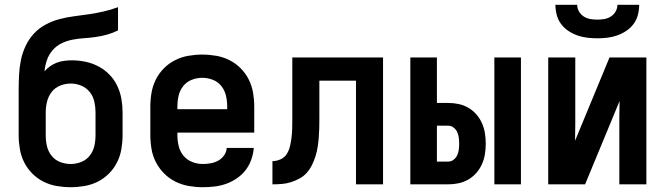

<svg xmlns="http://www.w3.org/2000/svg" viewBox="-20 -770 2790 802"><path d="M275 12Q246 12 217 7Q188 2 162 -11Q136 -24 115 -45Q94 -66 81 -92Q68 -118 63 -147Q58 -176 58 -205V-393Q58 -424 59.5 -455.5Q61 -487 67 -517.5Q73 -548 86.5 -577Q100 -606 121 -629Q142 -652 170 -667Q198 -682 228 -690Q258 -698 289 -702Q320 -706 351 -710.5Q382 -715 412.5 -722Q443 -729 473 -740V-643Q451 -632 427.5 -625.5Q404 -619 380 -615.5Q356 -612 332 -610.5Q308 -609 284 -604.5Q260 -600 238 -589.5Q216 -579 200 -560.5Q184 -542 176 -519Q168 -496 166 -472Q176 -484 189.5 -493.5Q203 -503 218 -508.5Q233 -514 249 -516Q265 -518 281 -518Q309 -518 337.5 -512Q366 -506 391.5 -492.5Q417 -479 437 -458.5Q457 -438 469.5 -412Q482 -386 487 -357.5Q492 -329 492 -301V-205Q492 -176 487 -147Q482 -118 469 -92Q456 -66 435 -45Q414 -24 388 -11Q362 2 333 7Q304 12 275 12ZM275 -85Q298 -85 319.5 -93.5Q341 -102 355 -120Q369 -138 374 -160Q379 -182 379 -205V-301Q379 -323 374 -345.5Q369 -368 355 -385.5Q341 -403 320 -412Q299 -421 276 -421Q253 -421 231.5 -412.5Q210 -404 196 -386Q182 -368 176.5 -345.5Q171 -323 171 -301V-205Q171 -182 176 -160Q181 -138 195 -120Q209 -102 230.5 -93.5Q252 -85 275 -85Z M827 12Q798 12 769 7Q740 2 713.5 -11Q687 -24 666 -45Q645 -66 631.5 -92Q618 -118 613 -147Q608 -176 608 -205V-325Q608 -354 613 -383Q618 -412 631 -438Q644 -464 665 -485Q686 -506 712 -519Q738 -532 767 -537Q796 -542 825 -542Q854 -542 883 -537Q912 -532 938 -519Q964 -506 985 -485Q1006 -464 1019 -438Q1032 -412 1037 -383Q1042 -354 1042 -325V-216H721V-205Q721 -182 726.5 -159.5Q732 -137 746.5 -119.5Q761 -102 782.5 -93.5Q804 -85 827 -85Q844 -85 860.5 -88Q877 -91 891.5 -99Q906 -107 916 -121Q926 -135 927 -152H1040Q1038 -127 1029.5 -103Q1021 -79 1006 -59.5Q991 -40 970 -25.5Q949 -11 925.5 -2.5Q902 6 877 9Q852 12 827 12ZM721 -314H929V-325Q929 -348 924 -370Q919 -392 905 -410Q891 -428 869.5 -436.5Q848 -445 825 -445Q802 -445 780.5 -436.5Q759 -428 745 -410Q731 -392 726 -370Q721 -348 721 -325Z M1118 0V-97Q1136 -97 1153 -105Q1170 -113 1179 -128.5Q1188 -144 1192 -162Q1196 -180 1198 -198Q1200 -216 1200.5 -234Q1201 -252 1201 -271V-530H1580V0H1467V-433H1314V-274Q1314 -254 1313.5 -234.5Q1313 -215 1311.5 -195.5Q1310 -176 1307 -156.5Q1304 -137 1298 -118Q1292 -99 1283.5 -81.5Q1275 -64 1262 -49Q1249 -34 1231.5 -24.5Q1214 -15 1195 -9Q1176 -3 1156.5 -1.5Q1137 0 1118 0Z M2045 0V-530H2156V0ZM1694 0V-530H1805V-340H1852Q1874 -340 1895.5 -335.5Q1917 -331 1936 -320Q1955 -309 1969.5 -292.5Q1984 -276 1993 -256Q2002 -236 2005.5 -214Q2009 -192 2009 -170Q2009 -148 2005.5 -126Q2002 -104 1993 -84Q1984 -64 1969.5 -47.5Q1955 -31 1936 -20Q1917 -9 1895.5 -4.5Q1874 0 1852 0ZM1805 -95H1852Q1865 -95 1875 -103Q1885 -111 1890 -122Q1895 -133 1896.5 -145.5Q1898 -158 1898 -170Q1898 -182 1896.5 -194.5Q1895 -207 1890 -218Q1885 -229 1875 -237Q1865 -245 1852 -245H1805Z M2270 0V-530H2383V-318Q2383 -284 2383 -250Q2383 -216 2382 -182L2526 -530H2680V0H2567V-212Q2567 -246 2567 -280Q2567 -314 2568 -348L2424 0ZM2475 -610Q2454 -610 2433 -612.5Q2412 -615 2392 -622Q2372 -629 2354 -641Q2336 -653 2323.5 -670Q2311 -687 2305.5 -708Q2300 -729 2300 -750H2391Q2391 -735 2398.5 -722Q2406 -709 2418.5 -701Q2431 -693 2445.5 -690.5Q2460 -688 2475 -688Q2490 -688 2504.5 -690.5Q2519 -693 2531.5 -701Q2544 -709 2551.5 -722Q2559 -735 2559 -750H2650Q2650 -729 2644.5 -708Q2639 -687 2626.5 -670Q2614 -653 2596 -641Q2578 -629 2558 -622Q2538 -615 2517 -612.5Q2496 -610 2475 -610Z"/></svg>

Font: Lode
Style: Bold
Weight: 700
Monospace: yes
Designer: Belleve Invis
Foundry: Belleve Invis
Version: Version 29.2.0; ttfautohint (v1.8.3)